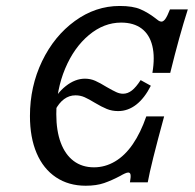

<svg xmlns="http://www.w3.org/2000/svg" viewBox="-20 -602 644 634"><path d="M78.9 -219.1Q78.9 -316.6 119 -400Q159.2 -483.3 227.4 -532.8Q295.5 -582.3 375.2 -582.3Q418.9 -582.3 443.9 -571.3Q468.9 -560.4 491.9 -542.7Q497.6 -537.8 503 -534.2Q508.3 -530.6 513.1 -530.6Q519.5 -530.6 526 -539.5Q532.4 -548.4 541.3 -571H600.2Q572 -483.1 542.1 -361.3H483.2Q492.1 -413 483 -450.4Q473.9 -487.9 447.7 -507.7Q421.4 -527.4 380 -527.4Q323 -527.4 273.7 -486.3Q224.4 -445.2 195.1 -375.4Q165.9 -305.7 165.9 -225Q165.9 -170.2 180.6 -130.8Q195.4 -91.3 223.3 -70.4Q251.2 -49.5 290.3 -49.5Q327 -49.5 359.7 -68.8Q392.4 -88 418.4 -125.8Q444.4 -163.6 463.1 -217.7H522Q477.7 -55.8 467.9 0H409.1Q412.3 -17.7 411.1 -25Q409.9 -32.3 403.4 -32.3Q399.4 -32.3 392.2 -29.1Q385 -25.9 377 -21.1Q349.7 -6.6 324 2.4Q298.3 11.3 263 11.3Q206.5 11.3 164.8 -16.6Q123.1 -44.5 101 -96.2Q78.9 -147.9 78.9 -219.1ZM293 -262.7Q273.6 -274.6 259.5 -280.9Q245.4 -287.2 229.3 -287.2Q208.5 -287.2 191.5 -274.6Q174.4 -261.9 162 -237.7L148.1 -252.6Q165.9 -293 197 -317.6Q228 -342.2 260.5 -342.2Q278.7 -342.2 294.7 -335.1Q310.6 -328 332.1 -314.7Q352.8 -302.8 364.1 -297.7Q375.3 -292.5 386.5 -292.5Q401.7 -292.5 415.4 -303.2Q429.1 -313.8 444.4 -337.5L478.1 -318.9Q457.3 -277.8 429.9 -256.5Q402.5 -235.2 370.2 -235.2Q349.6 -235.2 332.5 -242.3Q315.4 -249.3 293 -262.7Z"/></svg>

Font: Playfair Micro SmCond SmLight
Style: Italic
Weight: 360
Width: 4
Italic angle: -15.6°
Designer: Claus Eggers Sørensen
Foundry: Claus Eggers Sørensen
Version: Version 2.203;Glyphs 3.3 (3326)